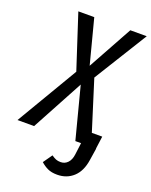

<svg xmlns="http://www.w3.org/2000/svg" viewBox="-199 -776 848 1076"><g transform="rotate(20 225.0 -238.5)"><path d="M443 -75 433 0H434L423 71Q413 140 374 176Q335 212 278 212Q244 212 221.5 201.5Q199 191 179 173L217 119Q233 130 244.5 134.5Q256 139 272 139Q297 139 314 121Q331 103 335 71L344 0H310L230 -308L64 0H-35L182 -367L77 -689H172L241 -424L387 -689H485L288 -371L381 -75Z"/></g></svg>

Font: Fira Sans Extra Condensed
Style: Italic
Weight: 400
Width: 3
Italic angle: -8°
Designer: Carrois Corporate & Edenspiekermann AG
Foundry: Carrois Corporate GbR & Edenspiekermann AG
Version: Version 4.203